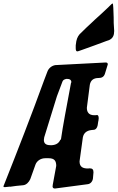

<svg xmlns="http://www.w3.org/2000/svg" viewBox="-38 -1087 676 1103"><path d="M435 -801C481 -817 526 -834 572 -851L592 -858H591C610 -867 618 -884 618 -909L617 -925C615 -944 615 -966 615 -986L613 -1041C612 -1058 611 -1067 609 -1067C607 -1067 600 -1062 590 -1051L586 -1047C561 -1023 534 -998 507 -974C492 -960 477 -945 460 -930L419 -890C407 -876 400 -858 398 -833C397 -830 397 -826 397 -820V-810C397 -798 400 -792 405 -792C407 -792 411 -792 415 -794ZM418 -889 419 -890ZM467 -29C482 -31 494 -45 496 -62L499 -97C499 -113 493 -120 477 -120L468 -119C439 -119 419 -127 419 -160L438 -298C443 -323 460 -337 488 -340L498 -341C511 -341 520 -351 523 -367L526 -387C526 -388 526 -390 527 -391L529 -406C529 -417 527 -426 520 -426H517C514 -425 510 -425 504 -425C471 -425 461 -444 461 -468L478 -600C483 -626 499 -639 529 -639C546 -639 559 -645 565 -664L579 -710C581 -713 581 -717 581 -719C581 -726 575 -728 569 -728L280 -713C261 -710 242 -697 234 -675L215 -625C142 -424 64 -224 -15 -25C-17 -21 -18 -18 -18 -15C-18 -12 -13 -12 -9 -12L20 -15L19 -14C30 -16 43 -17 55 -19L96 -23C113 -25 128 -40 136 -58L166 -142C174 -163 196 -178 222 -178H242C277 -178 285 -160 285 -134L265 -25V-22L264 -18V-17C264 -7 270 -4 278 -4ZM309 -285C301 -266 286 -255 261 -253H251C226 -253 214 -263 214 -283C214 -286 215 -291 216 -298L289 -534L321 -619C324 -627 332 -632 345 -634C363 -634 372 -628 372 -614L370 -611L335 -423C327 -378 316 -317 312 -285ZM527 -391C527 -391 528 -392 528 -394C528 -393 527 -392 527 -391Z"/></svg>

Font: Bangerz
Style: Regular
Weight: 400
Designer: vernon adams
Foundry: Vernon Adams
Version: Version 2.10;December 28, 2023;FontCreator 13.0.0.2683 64-bi